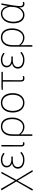

<svg xmlns="http://www.w3.org/2000/svg" viewBox="1836 -2416 791 4504"><g transform="rotate(-90 2232.0 -164.5)"><path d="M45 211 243 -145H247L460 211L493 198L264 -178L455 -527H416L247 -213H243L53 -540L18 -526L227 -178L11 198Z M731 13C810 13 860 -7 920 -56L900 -84C844 -37 800 -20 735 -20C631 -20 565 -67 565 -143C565 -217 623 -261 734 -261C759 -261 779 -261 810 -259V-296C783 -294 770 -294 750 -294C638 -294 593 -341 593 -403C593 -474 658 -507 735 -507C790 -507 834 -487 880 -452L898 -480C852 -516 801 -540 737 -540C637 -540 556 -494 556 -405C556 -350 587 -304 642 -282V-277C584 -262 527 -220 527 -141C527 -51 604 13 731 13Z M1108 13C1126 13 1139 9 1149 4L1142 -26C1129 -22 1121 -20 1111 -20C1094 -20 1080 -33 1080 -59C1080 -217 1082 -368 1083 -527H1047V-66C1047 -10 1070 13 1108 13Z M1297 198H1333C1333 92 1333 31 1331 -75C1387 -9 1444 13 1510 13C1620 13 1726 -92 1726 -271C1726 -434 1656 -540 1514 -540C1399 -540 1297 -452 1297 -283ZM1512 -20C1455 -20 1396 -35 1333 -113V-268C1333 -435 1420 -507 1512 -507C1638 -507 1689 -405 1689 -271C1689 -124 1610 -20 1512 -20Z M2072 13C2202 13 2299 -86 2299 -262C2299 -441 2202 -540 2072 -540C1941 -540 1844 -441 1844 -262C1844 -86 1941 13 2072 13ZM2072 -20C1955 -20 1882 -115 1882 -262C1882 -408 1955 -507 2072 -507C2188 -507 2261 -408 2261 -262C2261 -115 2188 -20 2072 -20Z M2645 13C2668 13 2690 7 2701 2L2694 -28C2681 -24 2664 -20 2648 -20C2615 -20 2602 -37 2602 -75C2602 -215 2602 -353 2604 -494H2798V-527H2448L2376 -522V-494H2569V-81C2569 -14 2589 13 2645 13Z M3078 13C3157 13 3207 -7 3267 -56L3247 -84C3191 -37 3147 -20 3082 -20C2978 -20 2912 -67 2912 -143C2912 -217 2970 -261 3081 -261C3106 -261 3126 -261 3157 -259V-296C3130 -294 3117 -294 3097 -294C2985 -294 2940 -341 2940 -403C2940 -474 3005 -507 3082 -507C3137 -507 3181 -487 3227 -452L3245 -480C3199 -516 3148 -540 3084 -540C2984 -540 2903 -494 2903 -405C2903 -350 2934 -304 2989 -282V-277C2931 -262 2874 -220 2874 -141C2874 -51 2951 13 3078 13Z M3389 198H3425C3425 92 3425 31 3423 -75C3479 -9 3536 13 3602 13C3712 13 3818 -92 3818 -271C3818 -434 3748 -540 3606 -540C3491 -540 3389 -452 3389 -283ZM3604 -20C3547 -20 3488 -35 3425 -113V-268C3425 -435 3512 -507 3604 -507C3730 -507 3781 -405 3781 -271C3781 -124 3702 -20 3604 -20Z M4132 13C4205 13 4266 -29 4310 -109H4313C4298 -29 4338 13 4391 13C4414 13 4429 7 4440 2L4432 -28C4422 -24 4407 -20 4394 -20C4365 -20 4341 -44 4341 -79C4341 -188 4376 -375 4405 -527H4370L4343 -376H4341C4315 -496 4236 -540 4165 -540C4044 -540 3936 -434 3936 -249C3936 -74 4018 13 4132 13ZM4135 -20C4033 -20 3974 -110 3974 -249C3974 -414 4065 -507 4164 -507C4217 -507 4291 -485 4325 -328L4316 -222C4308 -112 4222 -20 4135 -20Z"/></g></svg>

Font: Harano Aji Gothic KR ExtraLight
Style: Regular
Weight: 250
Foundry: Masamichi Hosoda
Version: HaranoAjiGothicKR-ExtraLight version 20220220;ttx 4.29.1